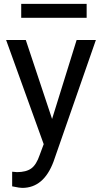

<svg xmlns="http://www.w3.org/2000/svg" viewBox="-20 -729 513 963"><path d="M241.2 -132.3 109.4 -528.3H10.7L199.2 -5.9L179.2 47.9C168.1 80.7 154.1 103.4 137 115.7C119.9 128.1 96 134.3 65.4 134.3L41 132.3V205.6L74.7 211.9L91.8 213.4C163.4 213.4 215.7 169.4 248.5 81.5L460.9 -528.3H364.3ZM414.6 -639.6V-709.5H86.4V-639.6Z"/></svg>

Font: Roboto1
Style: rg
Weight: 400
Designer: Google
Version: Version 2.137; 2017